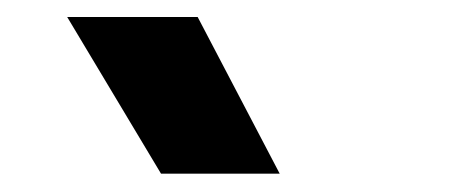

<svg xmlns="http://www.w3.org/2000/svg" viewBox="-20 -784 540 220"><path d="M164.5 -585 57 -764.5H206.5L300.5 -585Z"/></svg>

Font: Geologica SemiBold
Style: Regular
Weight: 600
Designer: Sindre Bremnes, Frode Helland
Foundry: Monokrom Skriftforlag AS
Version: Version 1.010;gftools[0.9.28]